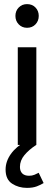

<svg xmlns="http://www.w3.org/2000/svg" viewBox="-20 -705 264 934"><path d="M66.5 0V-475H156.8V0ZM111.5 -569.8Q87.2 -569.8 71.1 -586.5Q55 -603.2 55 -627.5Q55 -652 71.1 -668.5Q87.2 -685 111.5 -685Q136.8 -685 152.6 -668.5Q168.5 -652 168.5 -627.5Q168.5 -603.2 152.6 -586.5Q136.8 -569.8 111.5 -569.8ZM111.2 209Q70.2 209 38.8 188.4Q7.2 167.8 7.2 119.8Q7.2 80.2 32.8 44.2Q58.2 8.2 107.2 -18.8L156.2 0Q120.5 23.5 98.8 49.6Q77 75.8 77 107Q77 127.5 88.4 138.8Q99.8 150 121.5 150Q136.2 150 147.6 145.2Q159 140.5 168.2 135.5L192.2 185.5Q178.2 194.2 158.9 201.6Q139.5 209 111.2 209Z"/></svg>

Font: Outfit Thin
Style: Regular
Weight: 100
Designer: Rodrigo Fuenzalida
Foundry: fragTYPE
Version: Version 1.100;gftools[0.9.27]